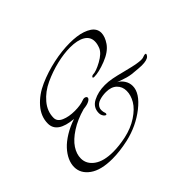

<svg xmlns="http://www.w3.org/2000/svg" viewBox="-137 -869 1136 1136"><g transform="rotate(-45 431.0 -301.0)"><path d="M489 -276Q474 -276 460.5 -274Q447 -272 434.5 -268Q422 -264 413.5 -257.5Q405 -251 399.5 -241.5Q394 -232 394 -220Q394 -214 395 -207Q396 -200 399 -193Q400 -189 400 -186Q399 -180 395 -179Q391 -179 385.5 -183.5Q380 -188 375.5 -197Q371 -206 371 -217Q371 -265 414 -287.5Q457 -310 514 -310Q543 -310 574 -304Q605 -298 646.5 -287Q688 -276 704 -273Q708 -272 711.5 -271.5Q715 -271 720.5 -269.5Q726 -268 730.5 -267.5Q735 -267 740.5 -266Q746 -265 751 -264.5Q756 -264 761.5 -263.5Q767 -263 771 -263Q779 -263 784.5 -264Q790 -265 794 -267Q804 -271 810 -271Q814 -271 815.5 -270Q817 -269 817 -266Q817 -261 810 -253Q796 -237 750 -237Q732 -237 673 -243Q656 -245 636.5 -250.5Q617 -256 599.5 -262.5Q582 -269 576 -271Q597 -261 612 -238.5Q627 -216 627 -189Q627 -130 549.5 -69Q472 -8 371 15Q298 31 237 31Q142 31 92 -5Q42 -41 42 -95Q42 -123 55 -151.5Q68 -180 92.5 -206.5Q117 -233 156 -257Q195 -281 243 -297Q114 -308 114 -387Q114 -446 157 -495Q200 -544 266 -573Q332 -602 404.5 -617.5Q477 -633 543 -633Q573 -633 599.5 -629.5Q626 -626 647.5 -618.5Q669 -611 685 -600.5Q701 -590 709.5 -575.5Q718 -561 718 -543Q718 -512 693 -475Q666 -436 604.5 -412Q543 -388 503 -388Q495 -388 494 -393Q497 -401 507 -403Q534 -403 583 -430Q632 -457 645 -488Q650 -501 652.5 -512Q655 -523 655 -534Q655 -573 620.5 -593Q586 -613 526 -613Q474 -613 413.5 -598.5Q353 -584 295.5 -557.5Q238 -531 200 -486Q162 -441 162 -387Q162 -357 196.5 -342Q231 -327 280 -327Q327 -327 358 -339Q365 -342 372 -342Q375 -342 378 -341Q381 -340 383 -339Q385 -338 386.5 -336.5Q388 -335 389 -333Q390 -331 390 -329Q390 -319 373.5 -310Q357 -301 325 -298Q256 -279 205 -246Q154 -213 130 -176.5Q106 -140 106 -103Q106 -56 148.5 -25.5Q191 5 270 5Q318 5 376 -7Q441 -21 489.5 -53Q538 -85 559.5 -121.5Q581 -158 581 -194Q581 -230 557 -253Q533 -276 489 -276Z"/></g></svg>

Font: Bilbo Swash Caps
Style: Regular
Weight: 400
Designer: Robert E. Leuschke
Foundry: Robert E. Leuschke
Version: Version 1.003